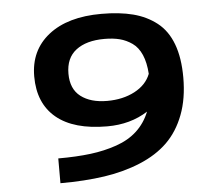

<svg xmlns="http://www.w3.org/2000/svg" viewBox="-51 -764 952 822"><g transform="rotate(-5 425.0 -353.5)"><path d="M413.5 -707Q491.5 -707 549.5 -692Q607.5 -677 651.2 -642.8Q695 -608.5 717.2 -549Q739.5 -489.5 739.5 -405Q739.5 -314.5 713.2 -245.5Q687 -176.5 639.8 -130.2Q592.5 -84 521.5 -54.5Q450.5 -25 366 -12.5Q281.5 0 176 0V-106.5Q255 -106.5 315.2 -114Q375.5 -121.5 428 -139.8Q480.5 -158 516.5 -191.2Q552.5 -224.5 572 -273Q497 -225 397.5 -225Q253.5 -225 178.8 -287Q104 -349 104 -465Q104 -577 186.2 -642Q268.5 -707 413.5 -707ZM251 -464Q251 -398 293.2 -365.8Q335.5 -333.5 406.5 -333.5Q474 -333.5 524.8 -360.2Q575.5 -387 593.5 -433.5Q590.5 -482 575.8 -515.8Q561 -549.5 536 -567Q511 -584.5 482.5 -591.8Q454 -599 417 -599Q339.5 -599 295.2 -565.2Q251 -531.5 251 -464Z"/></g></svg>

Font: League Mono Wide SemiBold
Style: Regular
Weight: 600
Width: 8
Designer: Tyler Finck
Foundry: The League of Moveable Type / Tyler Finck
Version: Version 2.210